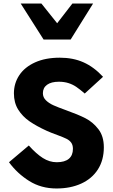

<svg xmlns="http://www.w3.org/2000/svg" viewBox="-20 -1060 640 1090"><path d="M302 -139Q347.5 -139 370.8 -158.5Q394 -178 394 -215Q394 -237 384 -250.5Q374 -264 357.2 -272.2Q340.5 -280.5 308 -292.5Q265.5 -308 245 -317.5Q187 -344 147.2 -371.5Q107.5 -399 83.2 -438Q59 -477 59 -530Q59 -587 89.5 -633Q120 -679 179 -705.8Q238 -732.5 319.5 -732.5Q395 -732.5 454 -706.2Q513 -680 565 -624L461 -529Q434 -552.5 413.5 -566.5Q393 -580.5 368.8 -588.2Q344.5 -596 314 -596Q271 -596 247.2 -578.8Q223.5 -561.5 223.5 -531Q223.5 -507.5 240.5 -490.8Q257.5 -474 283 -462.5Q308.5 -451 354.5 -434.5Q422 -410.5 464.8 -388.8Q507.5 -367 538.5 -326.8Q569.5 -286.5 569.5 -224Q569.5 -151 535.8 -98.2Q502 -45.5 441.2 -17.8Q380.5 10 301 10Q213.5 10 145.8 -32.5Q78 -75 31 -139L143.5 -234Q185.5 -187 223.2 -163Q261 -139 302 -139ZM97.5 -1040H215L304.5 -928L391 -1040H508.5L381 -835.5H227.5Z"/></svg>

Font: JuliaMono Black
Style: Regular
Weight: 900
Monospace: yes
Designer: cormullion
Foundry: corm
Version: Version 0.054; ttfautohint (v1.8.4)